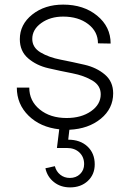

<svg xmlns="http://www.w3.org/2000/svg" viewBox="-20 -543 564 833"><path d="M270 99H227L237 18Q155 9 104 -41Q53 -91 53 -163H107Q107 -105 152.5 -68Q198 -31 269 -31Q333 -31 375 -60.5Q417 -90 417 -134Q417 -172 381 -193.5Q345 -215 294 -225Q242 -235 190 -247Q138 -259 102 -290Q66 -321 66 -373Q66 -437 120 -480Q174 -523 254 -523Q343 -523 401.5 -475Q460 -427 460 -354L405 -355Q405 -406 362.5 -438.5Q320 -471 254 -471Q198 -471 159 -443Q120 -415 120 -374Q120 -337 156 -315.5Q192 -294 244 -284Q295 -274 347 -262Q399 -250 435 -219.5Q471 -189 471 -138Q471 -72 417.5 -28Q364 16 281 20L276 63Q328 63 359.5 92.5Q391 122 391 170Q391 214 361 242Q331 270 284 270Q243 270 214 247Q185 224 177 187L218 178Q224 201 241.5 215Q259 229 283 229Q310 229 327.5 212Q345 195 345 169Q345 138 324.5 118.5Q304 99 270 99Z"/></svg>

Font: Metropolitano Light
Style: Regular
Weight: 300
Designer: Fonts by Alex Slobzheninov & Chris M. Simpson / Changes by Cristiano Sobral
Foundry: Fonts by Alex Slobzheninov & Chris M. Simpson / Changes by Cristiano Sobral
Version: Version 1.00;August 30, 2020;FontCreator 13.0.0.2681 64-bit